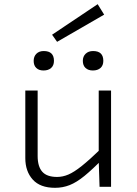

<svg xmlns="http://www.w3.org/2000/svg" viewBox="-20 -893 654 918"><path d="M511 0H456L452 -125V-460H511ZM464 -183 475 -137Q422 -83 384 -52Q346 -21 313 -8Q280 5 243 5Q172 5 136.5 -34.5Q101 -74 101 -137V-460H160V-147Q160 -97 182 -72Q204 -47 253 -47Q280 -47 307 -58.5Q334 -70 371 -99.5Q408 -129 464 -183ZM188 -556Q166 -556 153.5 -568Q141 -580 141 -602Q141 -623 154 -636Q167 -649 189 -649Q238 -649 238 -602Q238 -580 224.5 -568Q211 -556 188 -556ZM424 -556Q402 -556 389 -568Q376 -580 376 -602Q376 -623 389.5 -636Q403 -649 425 -649Q474 -649 474 -602Q474 -580 460.5 -568Q447 -556 424 -556ZM229 -727 447 -873 478 -823 253 -693Z"/></svg>

Font: Intel One Mono Light
Style: Regular
Weight: 300
Monospace: yes
Designer: Fred Shallcrass
Foundry: Frere-Jones Type LLC
Version: Version 1.004